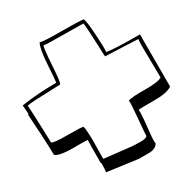

<svg xmlns="http://www.w3.org/2000/svg" viewBox="-67 -775 512 514"><g transform="rotate(15 189.0 -518.0)"><path d="M377 -437 378 -431Q378 -417 360 -401Q356 -397 355 -396L345 -386L269 -328Q263 -336 250 -349L249 -348Q202 -395 199 -399Q194 -395 177 -378Q138 -337 122 -337Q89 -369 27 -423Q28 -424 28 -425L7 -443Q37 -484 78 -525Q75 -530 43.5 -565.5Q12 -601 7 -618Q17 -623 55 -661Q93 -699 105 -708Q113 -706 144.5 -678.5Q176 -651 186 -639Q205 -652 261 -708L375 -594Q372 -575 342.5 -546Q313 -517 310 -512Q319 -505 345 -472.5Q371 -440 377 -437ZM348 -448V-450Q346 -451 313.5 -490Q281 -529 278 -529Q282 -539 312 -568.5Q342 -598 344 -611L301 -653Q268 -684 260 -695L186 -627Q182 -630 163 -648Q111 -696 107 -697L61 -652Q24 -615 19 -613Q22 -605 55.5 -567Q89 -529 89 -524V-523Q81 -514 64 -496Q28 -458 20 -446Q38 -431 106 -367Q113 -367 143.5 -397.5Q174 -428 179 -430Q186 -427 210 -404L252 -361Q253 -361 254 -362L319 -414L334 -428Q348 -441 348 -448ZM80 -522Q79 -522 79 -523Q79 -522 80 -522Z"/></g></svg>

Font: Londrina Shadow
Style: Regular
Weight: 400
Designer: Marcelo Magalhaes
Foundry: Marcelo Magalhaes
Version: Version 1.001 2011